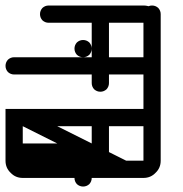

<svg xmlns="http://www.w3.org/2000/svg" viewBox="-645 -645 665 696"><path d="M-343.8 -437.5Q-356.4 -437.5 -366.2 -446.3Q-375 -456.1 -375 -468.8Q-375 -481.4 -366.2 -491.2Q-356.4 -500 -343.8 -500Q-331.1 -500 -321.3 -491.2Q-312.5 -481.4 -312.5 -468.8Q-312.5 -456.1 -321.3 -446.3Q-331.1 -437.5 -343.8 -437.5ZM-93.8 -312.5Q-106.4 -312.5 -116.2 -321.3Q-125 -331.1 -125 -343.8Q-125 -426.8 -125 -593.8Q-125 -606.4 -116.2 -616.2Q-106.4 -625 -93.8 -625Q-81.1 -625 -71.3 -616.2Q-62.5 -606.4 -62.5 -593.8Q-62.5 -510.7 -62.5 -343.8Q-62.5 -331.1 -71.3 -321.3Q-81.1 -312.5 -93.8 -312.5Z M-250 0Q-276.4 0 -293.9 -18.6Q-312.5 -36.1 -312.5 -62.5Q-312.5 -104.5 -312.5 -187.5Q-382.8 -187.5 -593.8 -187.5Q-606.4 -187.5 -616.2 -196.3Q-625 -206.1 -625 -218.8Q-625 -231.4 -616.2 -241.2Q-606.4 -250 -593.8 -250Q-500 -250 -312.5 -250Q-286.1 -250 -268.6 -231.4Q-250 -212.9 -250 -187.5Q-250 -145.5 -250 -62.5Q-218.8 -62.5 -125 -62.5Q-125 -132.8 -125 -343.8Q-125 -356.4 -116.2 -366.2Q-106.4 -375 -93.8 -375Q-81.1 -375 -71.3 -366.2Q-62.5 -356.4 -62.5 -343.8Q-62.5 -250 -62.5 -62.5Q-62.5 -36.1 -81.1 -18.6Q-98.6 0 -125 0Q-167 0 -250 0Z M-343.8 31.2Q-356.4 31.2 -366.2 22.5Q-375 12.7 -375 0Q-375 -20.5 -375 -62.5Q-421.9 -62.5 -562.5 -62.5Q-588.9 -62.5 -606.4 -81.1Q-625 -98.6 -625 -125Q-625 -145.5 -625 -187.5Q-625 -213.9 -606.4 -231.4Q-587.9 -250 -562.5 -250Q-417 -250 -125 -250Q-125 -273.4 -125 -343.8Q-125 -356.4 -116.2 -366.2Q-106.4 -375 -93.8 -375Q-81.1 -375 -71.3 -366.2Q-62.5 -356.4 -62.5 -343.8Q-62.5 -312.5 -62.5 -250Q-62.5 -223.6 -81.1 -206.1Q-98.6 -187.5 -125 -187.5Q-270.5 -187.5 -562.5 -187.5Q-562.5 -171.9 -562.5 -125Q-515.6 -125 -375 -125Q-348.6 -125 -331.1 -106.4Q-312.5 -87.9 -312.5 -62.5Q-312.5 -42 -312.5 0Q-312.5 12.7 -321.3 22.5Q-331.1 31.2 -343.8 31.2Z M-593.8 -187.5Q-606.4 -187.5 -616.2 -196.3Q-625 -206.1 -625 -218.8Q-625 -231.4 -616.2 -241.2Q-606.4 -250 -593.8 -250Q-437.5 -250 -125 -250Q-125 -273.4 -125 -343.8Q-125 -356.4 -116.2 -366.2Q-106.4 -375 -93.8 -375Q-81.1 -375 -71.3 -366.2Q-62.5 -356.4 -62.5 -343.8Q-62.5 -312.5 -62.5 -250Q-62.5 -223.6 -81.1 -206.1Q-98.6 -187.5 -125 -187.5Q-281.2 -187.5 -593.8 -187.5Z M-281.2 -312.5Q-293.9 -312.5 -303.7 -321.3Q-312.5 -331.1 -312.5 -343.8Q-312.5 -417 -312.5 -562.5Q-312.5 -588.9 -293.9 -606.4Q-275.4 -625 -250 -625Q-208 -625 -125 -625Q-98.6 -625 -81.1 -606.4Q-62.5 -587.9 -62.5 -562.5Q-62.5 -489.3 -62.5 -343.8Q-62.5 -331.1 -71.3 -321.3Q-81.1 -312.5 -93.8 -312.5Q-106.4 -312.5 -116.2 -321.3Q-125 -331.1 -125 -343.8Q-125 -417 -125 -562.5Q-156.2 -562.5 -250 -562.5Q-250 -507.8 -250 -343.8Q-250 -331.1 -258.8 -321.3Q-268.6 -312.5 -281.2 -312.5Z M-93.8 -312.5Q-106.4 -312.5 -116.2 -321.3Q-125 -331.1 -125 -343.8Q-125 -354.5 -125 -375Q-242.2 -375 -593.8 -375Q-606.4 -375 -616.2 -383.8Q-625 -393.6 -625 -406.2Q-625 -418.9 -616.2 -428.7Q-606.4 -437.5 -593.8 -437.5Q-437.5 -437.5 -125 -437.5Q-98.6 -437.5 -81.1 -418.9Q-62.5 -400.4 -62.5 -375Q-62.5 -364.3 -62.5 -343.8Q-62.5 -331.1 -71.3 -321.3Q-81.1 -312.5 -93.8 -312.5Z M-250 0Q-276.4 0 -293.9 -18.6Q-312.5 -36.1 -312.5 -62.5Q-312.5 -104.5 -312.5 -187.5Q-382.8 -187.5 -593.8 -187.5Q-606.4 -187.5 -616.2 -196.3Q-625 -206.1 -625 -218.8Q-625 -231.4 -616.2 -241.2Q-606.4 -250 -593.8 -250Q-500 -250 -312.5 -250Q-286.1 -250 -268.6 -231.4Q-250 -212.9 -250 -187.5Q-250 -145.5 -250 -62.5Q-218.8 -62.5 -125 -62.5Q-125 -132.8 -125 -343.8Q-125 -356.4 -116.2 -366.2Q-106.4 -375 -93.8 -375Q-81.1 -375 -71.3 -366.2Q-62.5 -356.4 -62.5 -343.8Q-62.5 -250 -62.5 -62.5Q-62.5 -36.1 -81.1 -18.6Q-98.6 0 -125 0Q-167 0 -250 0Z M-187.5 0Q-296.9 -54.7 -625 -218.8Q-625 -226.6 -625 -250Q-562.5 -250 -375 -250Q-362.3 -250 -352.5 -241.2Q-343.8 -231.4 -343.8 -218.8Q-343.8 -206.1 -352.5 -196.3Q-362.3 -187.5 -375 -187.5Q-395.5 -187.5 -437.5 -187.5Q-375 -156.2 -187.5 -62.5Q-171.9 -62.5 -125 -62.5Q-125 -132.8 -125 -343.8Q-125 -356.4 -116.2 -366.2Q-106.4 -375 -93.8 -375Q-81.1 -375 -71.3 -366.2Q-62.5 -356.4 -62.5 -343.8Q-62.5 -250 -62.5 -62.5Q-62.5 -36.1 -81.1 -18.6Q-98.6 0 -125 0Q-145.5 0 -187.5 0Z M-343.8 -437.5Q-356.4 -437.5 -366.2 -446.3Q-375 -456.1 -375 -468.8Q-375 -481.4 -366.2 -491.2Q-356.4 -500 -343.8 -500Q-331.1 -500 -321.3 -491.2Q-312.5 -481.4 -312.5 -468.8Q-312.5 -456.1 -321.3 -446.3Q-331.1 -437.5 -343.8 -437.5ZM-93.8 -312.5Q-106.4 -312.5 -116.2 -321.3Q-125 -331.1 -125 -343.8Q-125 -426.8 -125 -593.8Q-125 -606.4 -116.2 -616.2Q-106.4 -625 -93.8 -625Q-81.1 -625 -71.3 -616.2Q-62.5 -606.4 -62.5 -593.8Q-62.5 -510.7 -62.5 -343.8Q-62.5 -331.1 -71.3 -321.3Q-81.1 -312.5 -93.8 -312.5Z M-93.8 -312.5Q-106.4 -312.5 -116.2 -321.3Q-125 -331.1 -125 -343.8Q-125 -417 -125 -562.5Q-210.9 -562.5 -468.8 -562.5Q-481.4 -562.5 -491.2 -571.3Q-500 -581.1 -500 -593.8Q-500 -606.4 -491.2 -616.2Q-481.4 -625 -468.8 -625Q-354.5 -625 -125 -625Q-98.6 -625 -81.1 -606.4Q-62.5 -587.9 -62.5 -562.5Q-62.5 -489.3 -62.5 -343.8Q-62.5 -331.1 -71.3 -321.3Q-81.1 -312.5 -93.8 -312.5Z M-562.5 0Q-588.9 0 -606.4 -18.6Q-625 -36.1 -625 -62.5Q-625 -114.3 -625 -218.8Q-625 -231.4 -616.2 -241.2Q-606.4 -250 -593.8 -250Q-581.1 -250 -571.3 -241.2Q-562.5 -231.4 -562.5 -218.8Q-562.5 -167 -562.5 -62.5Q-453.1 -62.5 -125 -62.5Q-125 -132.8 -125 -343.8Q-125 -356.4 -116.2 -366.2Q-106.4 -375 -93.8 -375Q-81.1 -375 -71.3 -366.2Q-62.5 -356.4 -62.5 -343.8Q-62.5 -250 -62.5 -62.5Q-62.5 -36.1 -81.1 -18.6Q-98.6 0 -125 0Q-270.5 0 -562.5 0Z"/></svg>

Font: conwrite
Style: Regular
Weight: 400
Designer: Willllllliam
Version: 1.0